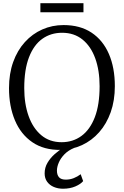

<svg xmlns="http://www.w3.org/2000/svg" viewBox="-20 -904 756 1172"><path d="M351 11Q248 12.5 177.5 -35.8Q107 -84 71 -169.8Q35 -255.5 35 -366Q35 -454.5 60.5 -525.5Q86 -596.5 131.8 -647Q177.5 -697.5 238 -724.2Q298.5 -751 368 -751Q469 -751 538.8 -704.8Q608.5 -658.5 644.8 -574.5Q681 -490.5 681 -378Q681 -290.5 655.8 -219.2Q630.5 -148 585.5 -97Q540.5 -46 480.5 -18.2Q420.5 9.5 351 11ZM356 -36Q425 -36 477.2 -74.2Q529.5 -112.5 558.8 -188.5Q588 -264.5 588 -378Q588 -474 561.5 -547.5Q535 -621 483.8 -662.5Q432.5 -704 359 -704Q290 -704 238 -666.8Q186 -629.5 157 -554.5Q128 -479.5 128 -366Q128 -270.5 154.5 -196Q181 -121.5 231.8 -78.8Q282.5 -36 356 -36ZM364.5 248Q334 248 308.5 237.2Q283 226.5 267.8 205.5Q252.5 184.5 252.5 154.5Q252.5 119 270 89.5Q287.5 60 313.5 37Q339.5 14 364.5 -1L394.5 -5L432.5 -1Q396.5 14 373.2 38Q350 62 338.8 88.5Q327.5 115 327.5 137.5Q327.5 163.5 340.2 178Q353 192.5 381.5 192.5Q407.5 192.5 430.5 183.2Q453.5 174 472.5 159.5L487.5 201.5Q473 219.5 440.2 233.8Q407.5 248 364.5 248ZM489.5 -884.5V-829H226.5V-884.5Z"/></svg>

Font: Merriweather Light
Style: Regular
Weight: 300
Designer: Eben Sorkin
Foundry: Eben Sorkin
Version: Version 2.100